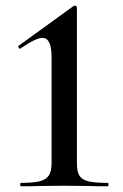

<svg xmlns="http://www.w3.org/2000/svg" viewBox="-20 -654 431 674"><path d="M53 -12Q96 -12 118.5 -17.5Q141 -23 151 -37.5Q161 -52 161 -81V-454Q161 -521 129 -521Q106 -521 52 -484L50 -483Q47 -483 45 -487.5Q43 -492 45 -493L237 -632Q241 -634 244 -634Q246 -634 248 -632Q250 -630 250 -628V-81Q250 -51 259 -37Q268 -23 290.5 -17.5Q313 -12 358 -12Q361 -12 361 -6Q361 0 358 0Q318 0 295 -1L205 -2L118 -1Q94 0 53 0Q51 0 51 -6Q51 -12 53 -12Z"/></svg>

Font: Cormorant Infant SemiBold
Style: Regular
Weight: 600
Designer: Christian Thalmann (Catharsis Fonts)
Foundry: Catharsis Fonts
Version: Version 4.000